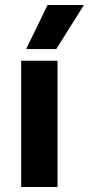

<svg xmlns="http://www.w3.org/2000/svg" viewBox="-20 -751 357 771"><path d="M206 -554H85L171 -731H317ZM211 0H65V-507H211Z"/></svg>

Font: Hind Mysuru
Style: Bold
Weight: 700
Designer: Manushi Parikh, Hitesh Malaviya
Foundry: Indian Type Foundry
Version: Version 0.703;PS 1.0;hotconv 1.0.86;makeotf.lib2.5.63406